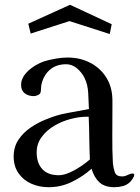

<svg xmlns="http://www.w3.org/2000/svg" viewBox="-20 -781 584 801"><path d="M355 -116Q353 -160 352.5 -205Q352 -250 350 -294H341Q310 -294 274 -284.5Q238 -275 206 -256Q174 -237 153.5 -209Q133 -181 133 -145Q133 -101 156.5 -75.5Q180 -50 225 -50Q245 -50 270 -61Q295 -72 318 -87.5Q341 -103 355 -116ZM540 -52Q540 -45 533.5 -35.5Q527 -26 522 -21Q509 -9 492 -4.5Q475 0 458 0Q417 0 395 -20Q373 -40 362 -77Q325 -44 279.5 -22Q234 0 183 0Q144 0 111 -14.5Q78 -29 57.5 -58Q37 -87 37 -128Q37 -168 57 -198Q77 -228 108 -249Q139 -270 172 -283Q215 -301 260.5 -309.5Q306 -318 351 -326Q350 -356 348 -393Q346 -430 332 -457Q322 -478 301.5 -495.5Q281 -513 256 -513Q214 -513 187 -489Q160 -465 152 -424Q151 -417 151 -409Q151 -401 149 -395Q147 -388 137.5 -384Q128 -380 121 -380Q99 -380 83.5 -391.5Q68 -403 68 -427Q68 -440 72 -449Q78 -466 93.5 -481.5Q109 -497 128.5 -508.5Q148 -520 164 -525Q186 -532 213 -536.5Q240 -541 262 -541Q315 -541 357.5 -518.5Q400 -496 424.5 -456Q449 -416 449 -361V-330Q449 -272 448.5 -214.5Q448 -157 451 -99Q453 -80 459 -62.5Q465 -45 489 -45Q501 -45 512.5 -51Q524 -57 533 -57Q540 -57 540 -52ZM446 -680 438 -639 270 -693 108 -641 98 -682 272 -761Z"/></svg>

Font: Kaisei Decol Medium
Style: Regular
Weight: 500
Designer: Font-Kai, 金井和夫
Foundry: KAZUO KANAI
Version: Version 5.003